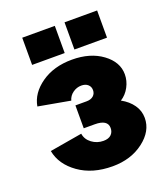

<svg xmlns="http://www.w3.org/2000/svg" viewBox="-132 -805 796 908"><g transform="rotate(-20 265.5 -351.0)"><path d="M267.1 -208H211.9V-323.2H268.1Q290 -323.2 302.5 -334.2Q314.9 -345.2 314.9 -362.8Q314.9 -380.4 302.7 -391.1Q290.5 -401.9 270 -401.9Q246.6 -401.9 227.1 -387.9Q207.5 -374 201.2 -351.1L41 -379.9Q52.2 -443.8 115.2 -488Q178.2 -532.2 270 -532.2Q361.8 -532.2 421.9 -488Q481.9 -443.8 481.9 -381.8Q481.9 -349.1 465.8 -318.8Q449.7 -288.6 421.9 -271Q458.5 -251 479.2 -221.4Q500 -191.9 500 -155.8Q500 -89.4 436 -40.8Q372.1 7.8 279.8 7.8Q178.7 7.8 110.4 -40.8Q42 -89.4 28.8 -160.2L191.9 -188Q196.3 -158.2 221.9 -139.2Q247.6 -120.1 279.8 -120.1Q305.7 -120.1 318.8 -132.8Q332 -145.5 332 -166Q332 -208 267.1 -208ZM249 -573.2H85V-710H249ZM461.9 -573.2H297.9V-710H461.9Z"/></g></svg>

Font: LT Superior Black
Style: Regular
Weight: 900
Designer: Daniel Lyons
Foundry: LyonsType
Version: Version 2.005